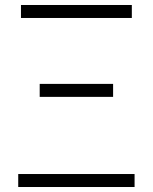

<svg xmlns="http://www.w3.org/2000/svg" viewBox="-20 -749 611 769"><path d="M53 0H519V-52H53ZM139 -361H433V-413H139ZM64 -677H508V-729H64Z"/></svg>

Font: Noto Sans SC Light
Style: Regular
Weight: 300
Designer: Ryoko NISHIZUKA 西塚涼子 (kana, bopomofo & ideographs); Paul D. Hunt (Latin, Greek & Cyrillic); Sandoll Communications 산돌커뮤니
Foundry: Adobe
Version: Version 2.004;hotconv 1.0.118;makeotfexe 2.5.65603